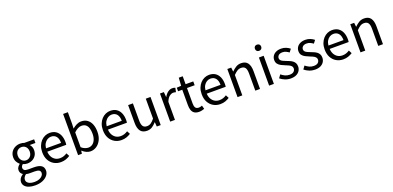

<svg xmlns="http://www.w3.org/2000/svg" viewBox="12 -2015 7142 3485"><g transform="rotate(-20 3582.5 -273.0)"><path d="M275 250Q209 250 158 233Q107 216 79 183.5Q51 151 51 105Q51 70 72 37.5Q93 5 131 -18V-23Q110 -36 96 -58Q82 -80 82 -112Q82 -146 101.5 -172Q121 -198 142 -213V-217Q115 -238 93 -276Q71 -314 71 -363Q71 -423 99 -466.5Q127 -510 173.5 -533.5Q220 -557 274 -557Q298 -557 317.5 -553Q337 -549 351 -543H540V-473H429Q449 -454 461 -425Q473 -396 473 -361Q473 -303 446.5 -260.5Q420 -218 375 -195Q330 -172 274 -172Q255 -172 233.5 -177Q212 -182 194 -191Q179 -179 169 -164Q159 -149 159 -126Q159 -101 179 -84Q199 -67 254 -67H361Q455 -67 502.5 -36Q550 -5 550 62Q550 112 516 155Q482 198 420.5 224Q359 250 275 250ZM274 -234Q306 -234 332.5 -250Q359 -266 374.5 -295Q390 -324 390 -363Q390 -403 374.5 -431.5Q359 -460 333 -475Q307 -490 274 -490Q243 -490 216.5 -475Q190 -460 174.5 -432Q159 -404 159 -363Q159 -324 175 -295Q191 -266 217 -250Q243 -234 274 -234ZM288 187Q340 187 378.5 171Q417 155 438.5 129.5Q460 104 460 77Q460 38 432 23Q404 8 350 8H256Q241 8 222.5 6.5Q204 5 186 0Q157 20 144 44.5Q131 69 131 92Q131 135 172.5 161Q214 187 288 187Z M858 13Q785 13 726 -21Q667 -55 632.5 -118.5Q598 -182 598 -271Q598 -338 618 -390.5Q638 -443 672.5 -480.5Q707 -518 751 -537.5Q795 -557 841 -557Q911 -557 959 -526Q1007 -495 1032.5 -437.5Q1058 -380 1058 -302Q1058 -287 1057 -274Q1056 -261 1054 -250H688Q691 -192 714.5 -149.5Q738 -107 777 -83.5Q816 -60 868 -60Q908 -60 940.5 -71.5Q973 -83 1004 -103L1036 -42Q1001 -19 957 -3Q913 13 858 13ZM687 -315H978Q978 -397 942.5 -440.5Q907 -484 843 -484Q805 -484 771.5 -464Q738 -444 715.5 -407Q693 -370 687 -315Z M1431 13Q1394 13 1353 -5Q1312 -23 1277 -56H1273L1265 0H1192V-796H1284V-578L1280 -481Q1317 -513 1361 -535Q1405 -557 1451 -557Q1521 -557 1569 -522.5Q1617 -488 1642 -426Q1667 -364 1667 -280Q1667 -188 1633.5 -122Q1600 -56 1546.5 -21.5Q1493 13 1431 13ZM1416 -64Q1461 -64 1496.5 -89.5Q1532 -115 1552 -163.5Q1572 -212 1572 -279Q1572 -339 1557.5 -384.5Q1543 -430 1512 -455Q1481 -480 1428 -480Q1394 -480 1358 -461Q1322 -442 1284 -406V-120Q1319 -89 1354.5 -76.5Q1390 -64 1416 -64Z M2030 13Q1957 13 1898 -21Q1839 -55 1804.5 -118.5Q1770 -182 1770 -271Q1770 -338 1790 -390.5Q1810 -443 1844.5 -480.5Q1879 -518 1923 -537.5Q1967 -557 2013 -557Q2083 -557 2131 -526Q2179 -495 2204.5 -437.5Q2230 -380 2230 -302Q2230 -287 2229 -274Q2228 -261 2226 -250H1860Q1863 -192 1886.5 -149.5Q1910 -107 1949 -83.5Q1988 -60 2040 -60Q2080 -60 2112.5 -71.5Q2145 -83 2176 -103L2208 -42Q2173 -19 2129 -3Q2085 13 2030 13ZM1859 -315H2150Q2150 -397 2114.5 -440.5Q2079 -484 2015 -484Q1977 -484 1943.5 -464Q1910 -444 1887.5 -407Q1865 -370 1859 -315Z M2523 13Q2437 13 2396.5 -41Q2356 -95 2356 -199V-543H2448V-210Q2448 -135 2472 -100.5Q2496 -66 2550 -66Q2592 -66 2625 -88Q2658 -110 2697 -158V-543H2788V0H2712L2705 -85H2702Q2664 -41 2621.5 -14Q2579 13 2523 13Z M2971 0V-543H3046L3055 -444H3057Q3085 -496 3125.5 -526.5Q3166 -557 3211 -557Q3230 -557 3243.5 -554.5Q3257 -552 3269 -545L3252 -466Q3238 -470 3227 -472.5Q3216 -475 3199 -475Q3166 -475 3128 -446.5Q3090 -418 3063 -349V0Z M3529 13Q3472 13 3438 -9.5Q3404 -32 3389.5 -73Q3375 -114 3375 -168V-469H3294V-538L3380 -543L3390 -696H3466V-543H3614V-469H3466V-165Q3466 -116 3484.5 -88.5Q3503 -61 3550 -61Q3565 -61 3582 -65.5Q3599 -70 3612 -76L3630 -7Q3607 1 3581 7Q3555 13 3529 13Z M3938 13Q3865 13 3806 -21Q3747 -55 3712.5 -118.5Q3678 -182 3678 -271Q3678 -338 3698 -390.5Q3718 -443 3752.5 -480.5Q3787 -518 3831 -537.5Q3875 -557 3921 -557Q3991 -557 4039 -526Q4087 -495 4112.5 -437.5Q4138 -380 4138 -302Q4138 -287 4137 -274Q4136 -261 4134 -250H3768Q3771 -192 3794.5 -149.5Q3818 -107 3857 -83.5Q3896 -60 3948 -60Q3988 -60 4020.5 -71.5Q4053 -83 4084 -103L4116 -42Q4081 -19 4037 -3Q3993 13 3938 13ZM3767 -315H4058Q4058 -397 4022.5 -440.5Q3987 -484 3923 -484Q3885 -484 3851.5 -464Q3818 -444 3795.5 -407Q3773 -370 3767 -315Z M4272 0V-543H4347L4356 -464H4358Q4397 -503 4440.5 -530Q4484 -557 4540 -557Q4626 -557 4666 -502.5Q4706 -448 4706 -344V0H4615V-332Q4615 -409 4590.5 -443Q4566 -477 4512 -477Q4470 -477 4437 -456Q4404 -435 4364 -394V0Z M4882 0V-543H4974V0ZM4928 -655Q4901 -655 4884.5 -671.5Q4868 -688 4868 -716Q4868 -743 4884.5 -759Q4901 -775 4928 -775Q4955 -775 4972 -759Q4989 -743 4989 -716Q4989 -688 4972 -671.5Q4955 -655 4928 -655Z M5299 13Q5242 13 5188.5 -8.5Q5135 -30 5097 -62L5141 -123Q5177 -94 5215 -76Q5253 -58 5302 -58Q5356 -58 5382.5 -82.5Q5409 -107 5409 -143Q5409 -171 5390.5 -189.5Q5372 -208 5343.5 -221.5Q5315 -235 5285 -246Q5247 -261 5210.5 -279.5Q5174 -298 5150.5 -327.5Q5127 -357 5127 -403Q5127 -447 5149 -481.5Q5171 -516 5213 -536.5Q5255 -557 5314 -557Q5364 -557 5407.5 -539Q5451 -521 5482 -495L5438 -438Q5410 -458 5380.5 -472Q5351 -486 5315 -486Q5263 -486 5238.5 -462.5Q5214 -439 5214 -407Q5214 -382 5230.5 -365Q5247 -348 5274 -336.5Q5301 -325 5331 -313Q5361 -302 5390.5 -289Q5420 -276 5443.5 -258Q5467 -240 5481.5 -213.5Q5496 -187 5496 -148Q5496 -104 5473.5 -67Q5451 -30 5407.5 -8.5Q5364 13 5299 13Z M5767 13Q5710 13 5656.5 -8.5Q5603 -30 5565 -62L5609 -123Q5645 -94 5683 -76Q5721 -58 5770 -58Q5824 -58 5850.5 -82.5Q5877 -107 5877 -143Q5877 -171 5858.5 -189.5Q5840 -208 5811.5 -221.5Q5783 -235 5753 -246Q5715 -261 5678.5 -279.5Q5642 -298 5618.5 -327.5Q5595 -357 5595 -403Q5595 -447 5617 -481.5Q5639 -516 5681 -536.5Q5723 -557 5782 -557Q5832 -557 5875.5 -539Q5919 -521 5950 -495L5906 -438Q5878 -458 5848.5 -472Q5819 -486 5783 -486Q5731 -486 5706.5 -462.5Q5682 -439 5682 -407Q5682 -382 5698.5 -365Q5715 -348 5742 -336.5Q5769 -325 5799 -313Q5829 -302 5858.5 -289Q5888 -276 5911.5 -258Q5935 -240 5949.5 -213.5Q5964 -187 5964 -148Q5964 -104 5941.5 -67Q5919 -30 5875.5 -8.5Q5832 13 5767 13Z M6313 13Q6240 13 6181 -21Q6122 -55 6087.5 -118.5Q6053 -182 6053 -271Q6053 -338 6073 -390.5Q6093 -443 6127.5 -480.5Q6162 -518 6206 -537.5Q6250 -557 6296 -557Q6366 -557 6414 -526Q6462 -495 6487.5 -437.5Q6513 -380 6513 -302Q6513 -287 6512 -274Q6511 -261 6509 -250H6143Q6146 -192 6169.5 -149.5Q6193 -107 6232 -83.5Q6271 -60 6323 -60Q6363 -60 6395.5 -71.5Q6428 -83 6459 -103L6491 -42Q6456 -19 6412 -3Q6368 13 6313 13ZM6142 -315H6433Q6433 -397 6397.5 -440.5Q6362 -484 6298 -484Q6260 -484 6226.5 -464Q6193 -444 6170.5 -407Q6148 -370 6142 -315Z M6647 0V-543H6722L6731 -464H6733Q6772 -503 6815.5 -530Q6859 -557 6915 -557Q7001 -557 7041 -502.5Q7081 -448 7081 -344V0H6990V-332Q6990 -409 6965.5 -443Q6941 -477 6887 -477Q6845 -477 6812 -456Q6779 -435 6739 -394V0Z"/></g></svg>

Font: Noto Sans TC Thin
Style: Regular
Weight: 400
Version: Version 2.004-H2;hotconv 1.0.118;makeotfexe 2.5.65603